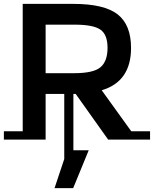

<svg xmlns="http://www.w3.org/2000/svg" viewBox="-20 -719 793 989"><path d="M358 -235V55H437L357 250H261L311 100V-235H215V0H0V-43H97V-699H357Q517 -699 586 -645Q655 -591 655 -472Q655 -299 504 -254L656 -43H753V0H537L370 -235ZM365 -592H215V-342H362Q462 -342 498 -373Q534 -404 534 -472.5Q534 -541 497 -566.5Q460 -592 365 -592Z"/></svg>

Font: Montserrat Subrayada
Style: Regular
Weight: 400
Designer: Julieta Ulanovsky
Foundry: Julieta Ulanovsky
Version: Version 2.001